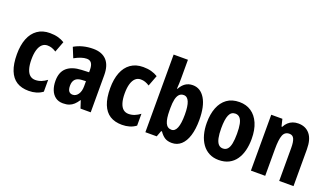

<svg xmlns="http://www.w3.org/2000/svg" viewBox="-70 -1258 3037 1766"><g transform="rotate(20 1448.5 -375.0)"><path d="M252 10Q181 10 133.5 -20Q86 -50 61 -112.5Q36 -175 36 -271Q36 -359 61 -423Q86 -487 135.5 -522Q185 -557 257 -557Q301 -557 336 -547.5Q371 -538 400 -520L360 -414Q338 -428 318 -435Q298 -442 274 -442Q244 -442 222.5 -422.5Q201 -403 189.5 -365Q178 -327 178 -271Q178 -216 189.5 -178.5Q201 -141 222.5 -123Q244 -105 275 -105Q305 -105 333 -116Q361 -127 387 -147V-31Q359 -10 325 0Q291 10 252 10Z M681 -557Q766 -557 811.5 -508.5Q857 -460 857 -363V0H757L733 -73H730Q712 -45 692 -26.5Q672 -8 647 1Q622 10 587 10Q543 10 513 -12.5Q483 -35 468 -74Q453 -113 453 -162Q453 -248 502.5 -291Q552 -334 645 -338L717 -341V-363Q717 -408 702 -429.5Q687 -451 656 -451Q630 -451 600 -441Q570 -431 536 -412L496 -510Q535 -533 581.5 -545Q628 -557 681 -557ZM679 -252Q635 -250 614.5 -228Q594 -206 594 -166Q594 -129 607 -112Q620 -95 644 -95Q676 -95 697 -125Q718 -155 718 -205V-254Z M1165 10Q1094 10 1046.5 -20Q999 -50 974 -112.5Q949 -175 949 -271Q949 -359 974 -423Q999 -487 1048.5 -522Q1098 -557 1170 -557Q1214 -557 1249 -547.5Q1284 -538 1313 -520L1273 -414Q1251 -428 1231 -435Q1211 -442 1187 -442Q1157 -442 1135.5 -422.5Q1114 -403 1102.5 -365Q1091 -327 1091 -271Q1091 -216 1102.5 -178.5Q1114 -141 1135.5 -123Q1157 -105 1188 -105Q1218 -105 1246 -116Q1274 -127 1300 -147V-31Q1272 -10 1238 0Q1204 10 1165 10Z M1532 -574Q1532 -553 1531 -528Q1530 -503 1528 -476H1533Q1554 -515 1584 -535.5Q1614 -556 1656 -556Q1731 -556 1775.5 -483Q1820 -410 1820 -275Q1820 -185 1800 -121Q1780 -57 1742.5 -23.5Q1705 10 1653 10Q1611 10 1584 -7Q1557 -24 1533 -59H1525L1503 0H1392V-760H1532ZM1608 -442Q1580 -442 1563.5 -424Q1547 -406 1539.5 -372.5Q1532 -339 1532 -290V-266Q1532 -183 1550 -143Q1568 -103 1609 -103Q1643 -103 1660.5 -146Q1678 -189 1678 -276Q1678 -359 1660.5 -400.5Q1643 -442 1608 -442Z M2332 -275Q2332 -214 2319 -162.5Q2306 -111 2279 -72Q2252 -33 2210 -11.5Q2168 10 2111 10Q2058 10 2017 -11.5Q1976 -33 1948.5 -71.5Q1921 -110 1907 -162Q1893 -214 1893 -275Q1893 -360 1917.5 -423Q1942 -486 1990.5 -521.5Q2039 -557 2113 -557Q2179 -557 2228 -524Q2277 -491 2304.5 -428Q2332 -365 2332 -275ZM2035 -273Q2035 -217 2043 -179Q2051 -141 2068 -122Q2085 -103 2112 -103Q2140 -103 2157 -122Q2174 -141 2181.5 -179.5Q2189 -218 2189 -274Q2189 -332 2181.5 -369Q2174 -406 2157 -425Q2140 -444 2112 -444Q2071 -444 2053 -402Q2035 -360 2035 -273Z M2688 -557Q2760 -557 2801 -507.5Q2842 -458 2842 -360V0H2702V-323Q2702 -381 2689 -410.5Q2676 -440 2643 -440Q2598 -440 2581.5 -398Q2565 -356 2565 -261V0H2425V-547H2534L2551 -477H2558Q2571 -503 2590.5 -521Q2610 -539 2634.5 -548Q2659 -557 2688 -557Z"/></g></svg>

Font: Noto Sans Display Condensed
Style: Bold
Weight: 700
Width: 3
Designer: Monotype Design Team
Foundry: Monotype Imaging Inc.
Version: Version 2.003